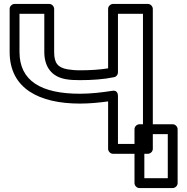

<svg xmlns="http://www.w3.org/2000/svg" viewBox="-20 -756 951 975"><path d="M386 -349C446 -349 507 -353 559 -364C571 -366 579 -377 579 -388V-686H706V-25H579V-270C579 -280 574 -299 551 -295C501 -287 443 -280 386 -280C189 -280 79 -345 79 -492V-686H205V-492C205 -420 239 -367 314 -354C335 -350 359 -349 386 -349ZM386 -399C361 -399 341 -401 323 -404C273 -413 255 -436 255 -492V-711C255 -722 245 -736 230 -736H54C43 -736 29 -726 29 -711V-492C29 -305 181 -230 386 -230C436 -230 484 -235 529 -241V0C529 11 539 25 554 25H731C742 25 756 15 756 0V-711C756 -722 746 -736 731 -736H554C543 -736 529 -726 529 -711V-409C487 -402 436 -399 386 -399ZM832 149H713V-75H832ZM857 199C868 199 882 189 882 174V-100C882 -111 872 -125 857 -125H688C677 -125 663 -115 663 -100V174C663 185 673 199 688 199Z"/></svg>

Font: Asimov
Style: XWidOu
Weight: 500
Designer: Google
Version: Version 2.000980; 2014